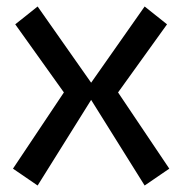

<svg xmlns="http://www.w3.org/2000/svg" viewBox="-20 -540 560 592"><path d="M261 -232 96 32 20 -20 177 -255 27 -465 96 -520 261 -285 426 -520 495 -465 344 -255 502 -20 426 32Z"/></svg>

Font: Stick
Style: Regular
Weight: 400
Designer: Fontworks Inc.
Foundry: Fontworks Inc.
Version: Version 1.100